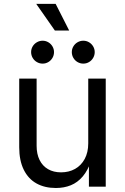

<svg xmlns="http://www.w3.org/2000/svg" viewBox="-20 -943 631 970"><path d="M77.1 -199.2V-545.9H165V-206.5Q165 -165 179.9 -134.8Q194.8 -104.5 222.7 -88.4Q250.5 -72.3 288.6 -72.3Q328.1 -72.3 359.1 -89.6Q390.1 -106.9 408 -140.1Q425.8 -173.3 425.8 -218.8V-545.9H514.2V0H429.2V-132.3H440.9Q424.3 -82.5 398.2 -51.8Q372.1 -21 337.9 -7.1Q303.7 6.8 262.2 6.8Q206.1 6.8 164.6 -16.1Q123 -39.1 100.1 -85.4Q77.1 -131.8 77.1 -199.2ZM342.8 -679.7Q342.8 -695.3 350.6 -708.5Q358.4 -721.7 371.8 -729.5Q385.3 -737.3 400.9 -737.3Q416.5 -737.3 429.7 -729.5Q442.9 -721.7 450.7 -708.5Q458.5 -695.3 458.5 -679.7Q458.5 -664.1 450.7 -650.6Q442.9 -637.2 429.7 -629.4Q416.5 -621.6 400.9 -621.6Q385.3 -621.6 371.8 -629.4Q358.4 -637.2 350.6 -650.6Q342.8 -664.1 342.8 -679.7ZM137.2 -679.7Q137.2 -695.3 145 -708.5Q152.8 -721.7 166.3 -729.5Q179.7 -737.3 195.3 -737.3Q210.9 -737.3 224.1 -729.5Q237.3 -721.7 245.1 -708.5Q252.9 -695.3 252.9 -679.7Q252.9 -664.1 245.1 -650.6Q237.3 -637.2 224.1 -629.4Q210.9 -621.6 195.3 -621.6Q179.7 -621.6 166.3 -629.4Q152.8 -637.2 145 -650.6Q137.2 -664.1 137.2 -679.7ZM163.1 -923.3H261.2L329.6 -788.6H257.3Z"/></svg>

Font: Raveo Variable
Style: Regular
Weight: 400
Designer: Jakub Foglar, Rasmus Andersson (Inter)
Foundry: Jakubfoglar.com
Version: Version 1.000;Glyphs 3.2.3 (3260)